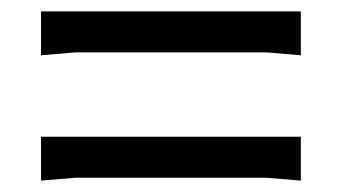

<svg xmlns="http://www.w3.org/2000/svg" viewBox="-20 -520 600 337"><path d="M508 -203 448 -208H112L52 -203V-280H508ZM508 -423 448 -428H112L52 -423V-500H508Z"/></svg>

Font: AR One Sans
Style: Regular
Weight: 400
Designer: Niteesh Yadav
Foundry: Niteesh Yadav
Version: Version 1.001;gftools[0.9.33]